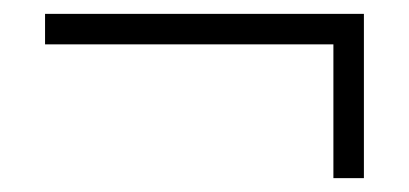

<svg xmlns="http://www.w3.org/2000/svg" viewBox="-20 -342 590 277"><path d="M505 -322V-85H461V-278H45V-322Z"/></svg>

Font: Isabella Sans
Style: Regular
Weight: 400
Designer: Original fonts by Christian Thalmann (Catharsis Fonts), Modifications by Cristiano Sobral
Version: Version 0.002;July 12, 2020;FontCreator 13.0.0.2655 64-bit; 